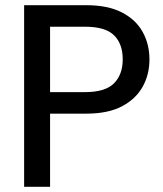

<svg xmlns="http://www.w3.org/2000/svg" viewBox="-20 -720 630 740"><path d="M73 0V-700H312Q395 -700 449 -672.5Q503 -645 529.5 -597.5Q556 -550 556 -491Q556 -433 530 -386Q504 -339 450.5 -310.5Q397 -282 312 -282H173V0ZM173 -365H308Q386 -365 419.5 -399Q453 -433 453 -491Q453 -551 419.5 -584Q386 -617 308 -617H173Z"/></svg>

Font: DM Sans 17pt Medium
Style: Regular
Weight: 500
Version: Version 4.004;gftools[0.9.30]